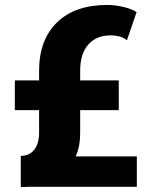

<svg xmlns="http://www.w3.org/2000/svg" viewBox="-20 -755 583 776"><path d="M533 -123V0H92Q83 1 64 1V-125Q99 -125 118.5 -150Q138 -175 138 -219V-310H40V-430H138V-469Q138 -594 210.5 -664.5Q283 -735 413 -735Q444 -735 478.5 -727Q513 -719 532 -706L493 -592Q470 -612 427 -612Q369 -612 336.5 -574.5Q304 -537 304 -469V-430H460V-310H304V-216Q304 -164 286 -123Z"/></svg>

Font: Akshar
Style: Bold
Weight: 700
Designer: Tall Chai
Foundry: Tall Chai
Version: Version 1.000